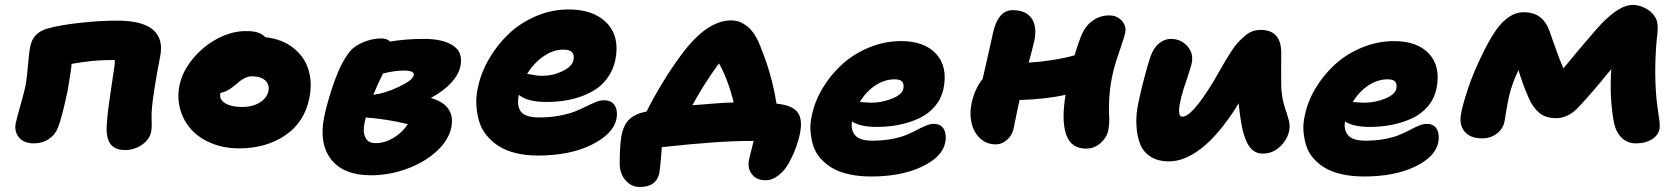

<svg xmlns="http://www.w3.org/2000/svg" viewBox="-20 -636 6726 770"><path d="M481 -34.2Q414.6 -34.2 408.2 -102.1Q404.8 -141.6 422.4 -258.1Q439.9 -374.5 439.9 -377Q439.9 -389.2 440.9 -395H413.1Q354 -395 267.1 -379.9Q265.6 -355.5 251 -271Q227.5 -160.6 211.9 -123Q201.2 -95.2 175.5 -78.1Q149.9 -61 116.2 -61Q75.7 -61 56.2 -84.7Q36.6 -108.4 43 -142.1Q46.9 -160.2 62 -213.4Q77.1 -266.6 82 -291Q88.4 -325.2 92.3 -375Q96.2 -424.8 101.1 -448.2Q111.3 -504.4 168.9 -521Q217.8 -535.2 298.6 -544.2Q379.4 -553.2 450.2 -553.2Q551.3 -553.2 594 -516.4Q636.7 -479.5 622.1 -408.2Q610.4 -350.6 598.4 -273.9Q586.4 -197.3 587.9 -162.1Q589.8 -125 585.9 -106.9Q580.1 -77.1 549.6 -55.7Q519 -34.2 481 -34.2Z M939 -41Q877.4 -41 827.1 -62Q776.9 -83 746.1 -117.7Q715.3 -152.3 702.6 -198Q689.9 -243.7 699.7 -293Q711.4 -350.1 754.2 -401.4Q796.9 -452.6 854.2 -482.2Q911.6 -511.7 965.8 -511.2Q1021 -512.7 1043.9 -486.8Q1111.8 -479.5 1156.7 -443.6Q1201.7 -407.7 1217.3 -355.7Q1232.9 -303.7 1220.7 -243.2Q1201.2 -145.5 1124 -93.3Q1046.9 -41 939 -41ZM863.8 -262.2Q858.4 -237.3 882.8 -222.2Q907.2 -207 952.6 -207Q992.7 -207 1021.7 -224.9Q1050.8 -242.7 1056.6 -271Q1061.5 -297.9 1043 -314Q1024.4 -330.1 989.7 -330.1Q977.5 -330.1 964.8 -324.2Q952.1 -318.4 944.3 -312.3Q936.5 -306.2 917 -290Q891.1 -268.1 863.8 -263.2Z M1466.8 66.9Q1358.9 66.9 1308.8 4.2Q1258.8 -58.6 1279.8 -166Q1294.4 -234.9 1321.5 -310.8Q1348.6 -386.7 1382.8 -429.2Q1401.4 -452.1 1437.7 -467Q1474.1 -481.9 1508.8 -481.9Q1532.7 -481.9 1543.9 -469.2Q1606 -480 1681.6 -480Q1755.9 -480 1796.6 -453.4Q1837.4 -426.8 1826.7 -372.1Q1820.8 -338.4 1790.3 -304.9Q1759.8 -271.5 1708 -243.2Q1807.6 -213.9 1790 -125Q1779.3 -73.7 1731 -29.3Q1682.6 15.1 1611.8 41Q1541 66.9 1466.8 66.9ZM1599.6 -353Q1560.1 -353 1515.6 -340.8Q1492.7 -293.9 1477.1 -255.9Q1523.4 -261.2 1579.3 -287.6Q1635.3 -314 1639.6 -335Q1642.6 -353 1599.6 -353ZM1441.9 -143.1Q1434.6 -107.9 1445.1 -85Q1455.6 -62 1486.8 -62Q1522.5 -62 1557.6 -82.8Q1592.8 -103.5 1615.7 -138.2Q1533.7 -158.2 1446.8 -165Q1445.8 -161.6 1444.3 -154.1Q1442.9 -146.5 1441.9 -143.1Z M2136.7 -12.2Q2087.4 -12.2 2046.9 -22.5Q2006.3 -32.7 1978.5 -51Q1950.7 -69.3 1930.4 -94.5Q1910.2 -119.6 1901.4 -149.9Q1892.6 -180.2 1890.4 -214.4Q1888.2 -248.5 1896.5 -284.2Q1908.7 -344.2 1941.4 -400.4Q1974.1 -456.5 2020.8 -500.7Q2067.4 -544.9 2130.1 -571.5Q2192.9 -598.1 2259.8 -598.1Q2361.8 -598.1 2414.1 -543.2Q2466.3 -488.3 2447.8 -396Q2440.4 -359.4 2420.7 -329.8Q2400.9 -300.3 2374.3 -281.5Q2347.7 -262.7 2313.5 -250.2Q2279.3 -237.8 2244.4 -232.4Q2209.5 -227.1 2171.4 -227.1Q2094.2 -227.1 2060.5 -255.9V-254.9Q2051.8 -209 2070.1 -187Q2088.4 -165 2142.6 -165Q2186 -165 2223.6 -172.1Q2261.2 -179.2 2286.1 -189.2Q2311 -199.2 2331.3 -209.5Q2351.6 -219.7 2369.4 -226.8Q2387.2 -233.9 2401.4 -233.9Q2432.6 -233.9 2445.3 -213.1Q2458 -192.4 2452.6 -160.2Q2439.9 -98.6 2352.5 -55.4Q2265.1 -12.2 2136.7 -12.2ZM2239.7 -437Q2198.7 -437 2159.9 -410.2Q2121.1 -383.3 2093.8 -339.8Q2098.1 -339.4 2108.9 -337.2Q2119.6 -335 2131.1 -333.5Q2142.6 -332 2154.8 -332Q2197.8 -332 2236.3 -350.8Q2274.9 -369.6 2279.8 -395Q2288.6 -437 2239.7 -437Z M3049.3 86.9Q3015.1 86.9 2996.3 63.7Q2977.5 40.5 2983.4 7.8Q2984.9 -2 2992.2 -29.5Q2999.5 -57.1 3002.4 -70.8H2986.3Q2862.3 -70.8 2634.3 -45.9Q2628.9 28.8 2624.5 56.2Q2613.3 113.8 2546.4 113.8Q2511.2 113.8 2488 86.4Q2464.8 59.1 2465.3 18.1Q2465.3 -52.2 2472.7 -94.2Q2480 -130.4 2497.8 -151.1Q2515.6 -171.9 2549.3 -183.1Q2557.6 -185.5 2573.2 -189Q2597.2 -238.3 2635.7 -301.8Q2674.3 -365.2 2711.4 -415Q2813.5 -554.2 2912.6 -554.2Q2947.8 -554.2 2978.3 -529.1Q3008.8 -503.9 3029.3 -450.2Q3045.9 -407.7 3054.7 -382.3Q3063.5 -356.9 3075 -313.2Q3086.4 -269.5 3094.2 -220.2Q3153.8 -214.8 3176.8 -188Q3199.7 -161.1 3188.5 -102.1Q3183.1 -74.2 3172.1 -44.2Q3161.1 -14.2 3144.3 16.6Q3127.4 47.4 3102.5 67.1Q3077.6 86.9 3049.3 86.9ZM2802.2 -292Q2793 -278.3 2756.3 -213.9Q2875 -224.1 2922.4 -225.1Q2898.4 -321.3 2863.3 -381.8Q2837.4 -347.2 2802.2 -292Z M3473.1 71.8Q3424.3 71.8 3384.3 62.7Q3344.2 53.7 3316.9 37.4Q3289.6 21 3269.8 -1.7Q3250 -24.4 3241.5 -51.8Q3232.9 -79.1 3230.5 -109.9Q3228 -140.6 3235.8 -172.9Q3247.1 -229 3279.1 -282.5Q3311 -335.9 3357.2 -377.9Q3403.3 -419.9 3465.6 -445.6Q3527.8 -471.2 3594.2 -471.2Q3687 -471.2 3734.1 -420.2Q3781.2 -369.1 3764.2 -282.2Q3755.4 -240.2 3729 -209.2Q3702.6 -178.2 3664.6 -160.9Q3626.5 -143.6 3584.5 -135.3Q3542.5 -127 3496.1 -127Q3430.2 -127 3397 -148.9Q3391.1 -114.3 3409.9 -93Q3428.7 -71.8 3478 -71.8Q3520.5 -71.8 3556.6 -78.6Q3592.8 -85.4 3616.2 -95.5Q3639.6 -105.5 3658.4 -115.5Q3677.2 -125.5 3693.8 -132.3Q3710.4 -139.2 3724.1 -139.2Q3754.4 -139.2 3765.6 -117.4Q3776.9 -95.7 3771 -64.9Q3759.3 -6.3 3676.8 32.7Q3594.2 71.8 3473.1 71.8ZM3567.9 -317.9Q3527.8 -317.9 3490.7 -293.5Q3453.6 -269 3428.2 -227.1Q3461.9 -224.1 3473.1 -224.1Q3517.1 -224.1 3557.6 -240.5Q3598.1 -256.8 3603 -280.8Q3606 -299.8 3597.9 -308.8Q3589.8 -317.9 3567.9 -317.9Z M3972.7 -57.1Q3938 -57.1 3912.6 -79.3Q3887.2 -101.6 3877.4 -138.4Q3867.7 -175.3 3875.5 -216.8Q3887.2 -277.8 3920.9 -319.8Q3928.7 -355.5 3943.4 -419.2Q3958 -482.9 3962.9 -505.9Q3971.2 -545.4 3990.5 -570.3Q4009.8 -595.2 4041.5 -595.2Q4094.2 -595.2 4116.9 -562.7Q4139.6 -530.3 4128.4 -474.1Q4121.6 -443.4 4105.5 -384.8Q4205.1 -391.1 4289.6 -414.1Q4305.7 -469.2 4320.8 -502.9Q4335.9 -535.6 4364.7 -554.9Q4393.6 -574.2 4428.7 -574.2Q4459 -574.2 4478.3 -553.5Q4497.6 -532.7 4492.7 -505.9Q4489.3 -487.3 4468.3 -427.2Q4447.3 -367.2 4439.5 -326.2Q4430.2 -279.3 4428.2 -234.9Q4426.3 -190.4 4428.2 -168.7Q4430.2 -147 4424.8 -113.8Q4418.5 -84 4393.6 -62Q4368.7 -40 4335.4 -40Q4274.9 -40 4255.6 -96.9Q4236.3 -153.8 4253.4 -255.9Q4177.7 -238.3 4068.8 -234.9Q4066.4 -223.6 4058.3 -185.5Q4050.3 -147.5 4045.9 -125Q4041 -95.7 4020 -76.4Q3999 -57.1 3972.7 -57.1Z M4668.5 11.2Q4624 11.2 4594.2 -7.8Q4564.5 -26.9 4552 -59.3Q4539.6 -91.8 4537.4 -135.3Q4535.2 -178.7 4546.4 -228Q4553.7 -265.6 4568.4 -321.5Q4583 -377.4 4593.3 -407.2Q4605.5 -443.4 4627.9 -461.7Q4650.4 -480 4675.3 -480Q4715.8 -480 4741.7 -450.9Q4767.6 -421.9 4759.3 -382.8Q4756.3 -367.2 4740.5 -321Q4724.6 -274.9 4718.3 -250Q4715.3 -238.3 4713.9 -230.5Q4712.4 -222.7 4710.4 -211.9Q4708.5 -201.2 4708.5 -194.3Q4708.5 -187.5 4709.5 -180.9Q4710.4 -174.3 4713.6 -171.1Q4716.8 -168 4722.2 -168Q4760.3 -168 4845.2 -307.1Q4854 -321.8 4869.4 -348.9Q4884.8 -376 4894 -391.6Q4903.3 -407.2 4917.7 -429.7Q4932.1 -452.1 4944.3 -465.1Q4956.5 -478 4971.4 -491.2Q4986.3 -504.4 5002.4 -510.3Q5018.6 -516.1 5036.1 -516.1Q5114.7 -516.1 5118.2 -431.2Q5118.2 -423.3 5117.9 -347.9Q5117.7 -272.5 5120.1 -269Q5122.6 -235.8 5132.6 -205.8Q5142.6 -175.8 5148.4 -154.5Q5154.3 -133.3 5150.4 -112.8Q5142.6 -75.2 5113 -47.6Q5083.5 -20 5044.4 -20Q5022.5 -20 5006.3 -31.7Q4990.2 -43.5 4979.7 -66.9Q4969.2 -90.3 4963.1 -116.7Q4957 -143.1 4952.1 -181.2Q4951.2 -188 4949.7 -201.7Q4948.2 -215.3 4947.3 -222.2Q4944.8 -217.3 4937.5 -205.1Q4866.7 -94.7 4798.8 -41.7Q4731 11.2 4668.5 11.2Z M5450.2 71.8Q5401.4 71.8 5361.3 62.7Q5321.3 53.7 5293.9 37.4Q5266.6 21 5246.8 -1.7Q5227.1 -24.4 5218.5 -51.8Q5210 -79.1 5207.5 -109.9Q5205.1 -140.6 5212.9 -172.9Q5224.1 -229 5256.1 -282.5Q5288.1 -335.9 5334.2 -377.9Q5380.4 -419.9 5442.6 -445.6Q5504.9 -471.2 5571.3 -471.2Q5664.1 -471.2 5711.2 -420.2Q5758.3 -369.1 5741.2 -282.2Q5732.4 -240.2 5706.1 -209.2Q5679.7 -178.2 5641.6 -160.9Q5603.5 -143.6 5561.5 -135.3Q5519.5 -127 5473.1 -127Q5407.2 -127 5374 -148.9Q5368.2 -114.3 5387 -93Q5405.8 -71.8 5455.1 -71.8Q5497.6 -71.8 5533.7 -78.6Q5569.8 -85.4 5593.3 -95.5Q5616.7 -105.5 5635.5 -115.5Q5654.3 -125.5 5670.9 -132.3Q5687.5 -139.2 5701.2 -139.2Q5731.4 -139.2 5742.7 -117.4Q5753.9 -95.7 5748 -64.9Q5736.3 -6.3 5653.8 32.7Q5571.3 71.8 5450.2 71.8ZM5544.9 -317.9Q5504.9 -317.9 5467.8 -293.5Q5430.7 -269 5405.3 -227.1Q5439 -224.1 5450.2 -224.1Q5494.1 -224.1 5534.7 -240.5Q5575.2 -256.8 5580.1 -280.8Q5583 -299.8 5575 -308.8Q5566.9 -317.9 5544.9 -317.9Z M5924.8 -81.1Q5875.5 -81.1 5853 -109.1Q5830.6 -137.2 5839.8 -181.2Q5845.2 -212.4 5864 -270.5Q5882.8 -328.6 5909.7 -386.2Q5961.9 -501 6003.2 -543.9Q6044.4 -586.9 6090.8 -586.9Q6129.9 -586.9 6155.3 -568.1Q6180.7 -549.3 6194.8 -509.8Q6196.8 -503.9 6207.8 -472.4Q6218.8 -440.9 6229.2 -412.8Q6239.7 -384.8 6250 -361.8Q6309.1 -434.6 6380.9 -517.1Q6467.3 -616.2 6527.8 -616.2Q6563.5 -616.2 6597.7 -590.8Q6617.2 -573.7 6623.8 -554.9Q6630.4 -536.1 6627 -504.9Q6612.8 -377 6621.6 -258.8Q6623.5 -230.5 6628.2 -200Q6632.8 -169.4 6635 -150.9Q6637.2 -132.3 6635.7 -120.1Q6630.9 -93.3 6604.5 -77.1Q6578.1 -61 6541 -61Q6507.3 -61 6484.1 -83Q6460.9 -105 6452.6 -144Q6434.1 -244.1 6441.9 -358.9Q6361.3 -259.8 6314.9 -210.9Q6272 -162.1 6220.7 -162.1Q6178.2 -162.1 6152.8 -183.6Q6127.4 -205.1 6109.9 -245.1Q6085.9 -299.8 6069.8 -355Q6043.5 -300.8 6031.7 -249Q6025.9 -223.6 6020 -187Q6014.2 -150.4 6013.7 -148.9Q6007.8 -119.1 5982.7 -100.1Q5957.5 -81.1 5924.8 -81.1Z"/></svg>

Font: Shantell Sans Irregular Bouncy
Style: Italic
Weight: 800
Italic angle: -11.31°
Designer: Stephen Nixon, Anya Danilova, Shantell Martin
Foundry: Arrow Type
Version: Version 1.006;[9816181b4]